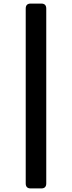

<svg xmlns="http://www.w3.org/2000/svg" viewBox="-20 -865 403 1075"><path d="M152 190Q124 190 124 162V-817Q124 -845 152 -845H211Q239 -845 239 -817V162Q239 190 211 190Z"/></svg>

Font: Pitagon Sans Text SemiBold
Style: Regular
Weight: 600
Designer: Travis Tran
Foundry: Pitagon
Version: Version 1.001; ttfautohint (v1.8.4.7-5d5b);gftools[0.9.26]